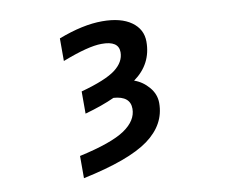

<svg xmlns="http://www.w3.org/2000/svg" viewBox="-83 -638 1165 981"><g transform="rotate(-10 500.0 -147.5)"><path d="M505.9 -534.2Q602.5 -534.2 656.7 -495.6Q710.9 -457 710.9 -392.6Q710.9 -276.4 614.3 -207Q657.2 -192.4 689 -155.3Q720.7 -118.2 720.7 -72.3Q720.7 39.1 618.7 113.8Q516.6 188.5 275.4 239.3V124Q444.3 86.9 512.7 40.5Q581.1 -5.9 581.1 -67.4Q581.1 -132.8 495.1 -138.7Q431.6 -109.4 340.8 -84V-199.2Q469.7 -234.4 520.5 -272.9Q571.3 -311.5 571.3 -362.3Q571.3 -421.9 482.4 -420.9Q414.1 -420.9 278.3 -368.2V-485.4Q405.3 -534.2 505.9 -534.2Z"/></g></svg>

Font: Gen Shin Gothic Monospace Bold
Style: Bold
Weight: 700
Designer: [Source Han Sans]
Ryoko NISHIZUKA  (kana & ideographs); Paul D. Hunt (Latin, Greek & Cyrillic); Wenlong ZHANG  (bopomofo
Version: Version 1.002.20150607